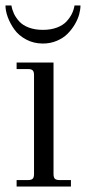

<svg xmlns="http://www.w3.org/2000/svg" viewBox="-23 -686 316 706"><path d="M38.1 0V-23.9H80.1Q92.3 -23.9 97.2 -28.8Q102.1 -33.7 102.1 -45.9V-410.2Q102.1 -422.4 97.2 -427.2Q92.3 -432.1 80.1 -432.1H38.1V-456.1H173.8V-45.9Q173.8 -33.7 178.7 -28.8Q183.6 -23.9 195.8 -23.9H237.8V0ZM-2.9 -666H19Q21.5 -650.4 28.3 -635.7Q35.2 -621.1 48.1 -606.9Q61 -592.8 83.3 -584.5Q105.5 -576.2 134.8 -576.2Q164.1 -576.2 186.5 -584.7Q209 -593.3 221.7 -607.2Q234.4 -621.1 241.5 -635.7Q248.5 -650.4 251 -666H272.9Q272.9 -650.9 268.1 -633.1Q263.2 -615.2 252 -596.2Q240.7 -577.1 225.1 -561.5Q209.5 -545.9 185.8 -535.9Q162.1 -525.9 134.8 -525.9Q100.6 -525.9 73 -540.8Q45.4 -555.7 29.5 -578.1Q13.7 -600.6 5.4 -623.5Q-2.9 -646.5 -2.9 -666Z"/></svg>

Font: Flanker Steampunk
Style: Regular
Weight: 400
Designer: Alexey Kryukov, Leonardo Di Lena
Foundry: Alexey Kryukov, Leonardo Di Lena
Version: 1.210